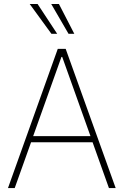

<svg xmlns="http://www.w3.org/2000/svg" viewBox="-20 -955 628 975"><path d="M20.5 0 273.4 -707H313.5L567.4 0H533.2L450.2 -232.4H137.7L54.7 0ZM439.5 -263.7 295.9 -666H292L148.4 -263.7ZM130.9 -934.6H170.9L270.5 -783.2H241.2ZM240.2 -934.6H279.3L357.4 -783.2H328.1Z"/></svg>

Font: Pretendard Std Thin
Style: Regular
Weight: 100
Designer: Base glyphs from Inter by Rasmus Andersson; Hangeul glyphs from Noto Sans CJK(Source Han Sans) by Jang Soo-young and Kan
Foundry: Kil Hyung-jin
Version: Version 1.309